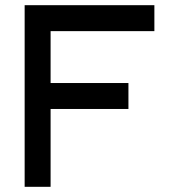

<svg xmlns="http://www.w3.org/2000/svg" viewBox="-20 -720 690 740"><path d="M475 -300H175V0H75V-700H575V-600H175V-400H475Z"/></svg>

Font: Monoikos Medium
Style: Regular
Weight: 500
Designer: Brian Krent
Version: Version 0.088